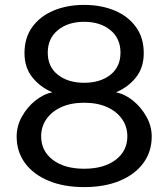

<svg xmlns="http://www.w3.org/2000/svg" viewBox="-20 -753 688 784"><path d="M323.5 11Q240.5 11 178.5 -14.8Q116.5 -40.5 82.2 -87Q48 -133.5 48 -196Q48 -238 69.2 -276.5Q90.5 -315 124 -342Q157.5 -369 194 -376Q144.5 -397 112.2 -437Q80 -477 80 -536Q80 -599 112 -643Q144 -687 199.2 -710Q254.5 -733 323.5 -733Q393 -733 448 -710Q503 -687 535 -643Q567 -599 567 -536Q567 -477 535.2 -437Q503.5 -397 453.5 -376Q490 -369 523.2 -342Q556.5 -315 578 -276.5Q599.5 -238 599.5 -196Q599.5 -133.5 565.2 -87Q531 -40.5 469 -14.8Q407 11 323.5 11ZM323.5 -64Q404 -64 452 -100.2Q500 -136.5 500 -196.5Q500 -236 478.2 -267Q456.5 -298 417 -315.8Q377.5 -333.5 323.5 -333.5Q270 -333.5 230.8 -315.8Q191.5 -298 169.8 -267Q148 -236 148 -196.5Q148 -136.5 195.8 -100.2Q243.5 -64 323.5 -64ZM323.5 -415Q389.5 -415 430.8 -447.5Q472 -480 472 -538Q472 -596.5 430.5 -630.2Q389 -664 323.5 -664Q258 -664 216.5 -630Q175 -596 175 -538Q175 -480 216.5 -447.5Q258 -415 323.5 -415Z"/></svg>

Font: Public Sans Thin
Style: Regular
Weight: 400
Version: Version 2.001